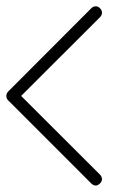

<svg xmlns="http://www.w3.org/2000/svg" viewBox="-20 -498 391 606"><path d="M295.7 81Q293.3 83.3 289.8 85.5Q286.2 87.6 281.9 87.6Q274.8 87.6 268.1 81L5.7 -181.4Q0 -187.1 0 -195.2Q0 -202.9 5.7 -209L268.1 -471.9Q274.3 -478.1 282.4 -478.1Q289.5 -478.1 295.7 -471.9Q301.9 -465.7 301.9 -458.1Q301.9 -450 295.7 -443.8L46.7 -195.2L295.7 53.3Q301.4 59 301.9 67.6Q301.4 75.2 295.7 81Z"/></svg>

Font: Shan Mohne Unicode
Style: Normal
Weight: 400
Version: 2.0 Jan 1st, 2014